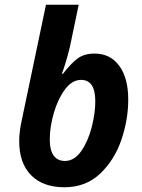

<svg xmlns="http://www.w3.org/2000/svg" viewBox="-20 -780 600 810"><path d="M61 -185Q61 -224 72 -274L174 -760H312L275 -583Q269 -557 258.5 -521.5Q248 -486 241 -469H246Q279 -512 307 -533Q335 -554 379 -554Q445 -554 483 -502.5Q521 -451 521 -360Q521 -275 492 -190Q463 -105 402.5 -47.5Q342 10 252 10Q161 10 111 -41Q61 -92 61 -185ZM382 -353Q382 -443 322 -443Q284 -443 254 -402.5Q224 -362 207 -303Q190 -244 190 -192Q190 -146 206.5 -123.5Q223 -101 254 -101Q294 -101 323 -143Q352 -185 367 -244Q382 -303 382 -353Z"/></svg>

Font: Noto Sans Display
Style: Bold Italic
Weight: 700
Italic angle: -12°
Designer: Monotype Design team
Foundry: Monotype Imaging Inc.
Version: Version 1.000